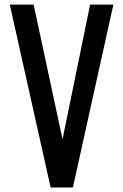

<svg xmlns="http://www.w3.org/2000/svg" viewBox="-20 -830 545 850"><path d="M23.4 -809.6H128.9L256.8 -213.4L378.9 -809.6H481.9L302.7 0H204.1Z"/></svg>

Font: Oswald Regular
Style: Regular
Weight: 400
Designer: Vernon Adams
Foundry: Vernon Adams
Version: 3.0; ttfautohint (v0.95) -l 8 -r 50 -G 200 -x 0 -w "G" -W -c